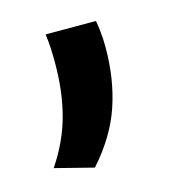

<svg xmlns="http://www.w3.org/2000/svg" viewBox="-57 -197 356 387"><g transform="rotate(-15 120.5 -3.5)"><path d="M175 -145.5Q177 -135.5 178.5 -120.5Q180 -105.5 180 -89Q180 -23 161.2 32.5Q142.5 88 96.5 139.5L16 119Q47 73 60.2 24Q73.5 -25 73.5 -85Q73.5 -101 72.8 -115.8Q72 -130.5 70 -145.5Z"/></g></svg>

Font: Anek Latin Expanded Medium
Style: Regular
Weight: 500
Width: 7
Designer: Yesha Goshar
Foundry: Ek Type
Version: Version 1.003